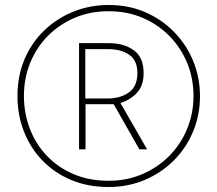

<svg xmlns="http://www.w3.org/2000/svg" viewBox="-20 -742 871 770"><path d="M415 8Q333 8 266 -20Q199 -48 150.5 -98Q102 -148 76 -214.5Q50 -281 50 -357Q50 -437 78 -503.5Q106 -570 156.5 -619Q207 -668 273.5 -695Q340 -722 416 -722Q497 -722 564 -692.5Q631 -663 680 -612Q729 -561 755.5 -495.5Q782 -430 782 -356Q782 -280 754 -213.5Q726 -147 676 -97.5Q626 -48 559.5 -20Q493 8 415 8ZM415 -17Q489 -17 551.5 -44Q614 -71 660 -118Q706 -165 731 -226.5Q756 -288 756 -357Q756 -427 731 -488.5Q706 -550 660 -597Q614 -644 552 -670.5Q490 -697 415 -697Q342 -697 280.5 -671Q219 -645 173 -599Q127 -553 101.5 -491Q76 -429 76 -357Q76 -287 100 -225Q124 -163 168.5 -116.5Q213 -70 275.5 -43.5Q338 -17 415 -17ZM297 -143V-569H416Q477 -569 516.5 -540.5Q556 -512 556 -449Q556 -398 529 -369.5Q502 -341 463 -329L570 -143H539L436 -324H323V-143ZM411 -347Q462 -347 496.5 -371Q531 -395 531 -449Q531 -500 498 -522.5Q465 -545 413 -545H322V-347Z"/></svg>

Font: Noto Sans Thai SemCond Thin
Style: Regular
Weight: 100
Width: 4
Designer: Monotype Design Team
Foundry: Monotype Imaging Inc.
Version: Version 2.002; ttfautohint (v1.8.4.7-5d5b)